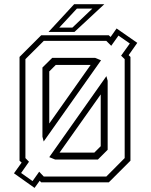

<svg xmlns="http://www.w3.org/2000/svg" viewBox="-20 -868 720 914"><path d="M144.5 26.5 46.5 -43 83 -94 73 -103V-597L176 -700H498L506.5 -692L535 -732.5L633.5 -664L592.5 -605.5L601 -597V-103L498 0H176L169 -7.5ZM135 -6 166.5 -50.5 188.5 -27.5H486L573.5 -115.5V-586.5L556.5 -603L598 -661L544 -698.5L509.5 -650L486 -673.5H188.5L101 -586.5V-115.5L118 -98L80.5 -44.5ZM188 -194.5 182 -217.5V-546.5L228.5 -592.5H433L461 -581ZM214.5 -280 411.5 -559H245.5L214.5 -528ZM242.5 -108.5 214.5 -120 486.5 -505.5 492.5 -483.5V-155L446 -108.5ZM263.5 -141.5H429L459.5 -172V-418.5ZM211 -716 333 -848H476.5L334.5 -716ZM262 -736.5H324.5L419.5 -827H346Z"/></svg>

Font: Tourney Condensed Light
Style: Regular
Weight: 300
Width: 3
Designer: Tyler Finck
Foundry: Etcetera Type Co
Version: Version 1.010; ttfautohint (v1.8.3)